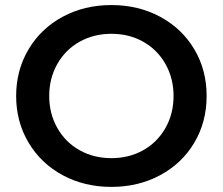

<svg xmlns="http://www.w3.org/2000/svg" viewBox="-20 -730 882 760"><path d="M43.9 -350.1Q43.9 -452.1 93 -534.7Q142.1 -617.2 228 -663.6Q314 -710 420.9 -710Q527.8 -710 614 -663.6Q700.2 -617.2 749 -535.2Q797.9 -453.1 797.9 -350.1Q797.9 -247.1 749 -165Q700.2 -83 614 -36.6Q527.8 9.8 420.9 9.8Q314 9.8 228 -36.6Q142.1 -83 93 -165.5Q43.9 -248 43.9 -350.1ZM174.8 -350.1Q174.8 -280.3 206.8 -223.6Q238.8 -167 294.9 -135.5Q351.1 -104 420.9 -104Q491.2 -104 547.1 -135.5Q603 -167 635 -223.4Q667 -279.8 667 -350.1Q667 -419.9 635 -476.6Q603 -533.2 547.1 -564.7Q491.2 -596.2 420.9 -596.2Q351.1 -596.2 294.9 -564.7Q238.8 -533.2 206.8 -476.6Q174.8 -419.9 174.8 -350.1Z"/></svg>

Font: Montserrat SemiBold
Style: Regular
Weight: 600
Designer: Julieta Ulanovsky
Foundry: Julieta Ulanovsky
Version: Version 7.200